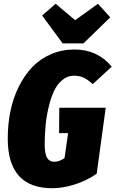

<svg xmlns="http://www.w3.org/2000/svg" viewBox="-20 -978 612 1017"><path d="M499 -958 564 -886.2 421.9 -748H312L203.1 -896L274.9 -958L377.9 -871.1ZM375 -715.8Q496.6 -715.8 571.8 -625L471.2 -532.2Q445.3 -556.2 422.9 -566.7Q400.4 -577.1 372.1 -577.1Q337.4 -577.1 309.8 -554Q282.2 -530.8 265.4 -494.1Q248.5 -457.5 237.1 -408.2Q225.6 -358.9 221.2 -310.8Q216.8 -262.7 216.8 -212.9Q216.8 -163.6 229.2 -142.3Q241.7 -121.1 267.1 -121.1Q295.4 -121.1 321.8 -141.1L340.8 -272.9H293L293.9 -407.2H540L492.2 -58.1Q440.4 -21.5 376.7 -1.2Q313 19 256.8 19Q21 19 21 -244.1Q21 -320.8 35.6 -390.6Q50.3 -460.4 79.8 -519.8Q109.4 -579.1 151.1 -622.8Q192.9 -666.5 250.5 -691.2Q308.1 -715.8 375 -715.8Z"/></svg>

Font: Fira Sans Compressed Heavy
Style: Italic
Weight: 900
Width: 3
Italic angle: -8°
Designer: Carrois Corporate & Edenspiekermann AG
Foundry: Carrois Corporate GbR & Edenspiekermann AG
Version: Version 4.203;PS 004.203;hotconv 1.0.88;makeotf.lib2.5.64775